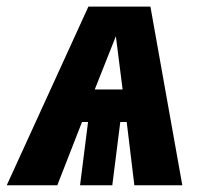

<svg xmlns="http://www.w3.org/2000/svg" viewBox="-68 -553 592 573"><path d="M333 0 310.1 -189H291L267.1 0H170.9L194.8 -189H176.8L103 0H-47.9L195.8 -533.2H380.9L476.1 0ZM214.8 -286.1H297.9L277.8 -444.8Z"/></svg>

Font: Fira Sans Compressed ExtraBold
Style: Italic
Weight: 800
Width: 3
Italic angle: -8°
Designer: Carrois Corporate & Edenspiekermann AG
Foundry: Carrois Corporate GbR & Edenspiekermann AG
Version: Version 4.203;PS 004.203;hotconv 1.0.88;makeotf.lib2.5.64775